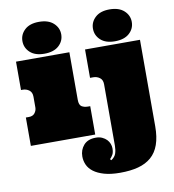

<svg xmlns="http://www.w3.org/2000/svg" viewBox="-105 -852 1093 1208"><g transform="rotate(-10 441.0 -248.0)"><path d="M380.9 -538.1V-233.9Q380.9 -201.2 397 -191.2Q413.1 -181.2 438 -181.2H451.2V0H40V-181.2H59.1Q85 -181.2 97.4 -197.5Q109.9 -213.9 109.9 -232.9V-301.8Q109.9 -330.1 92 -343.5Q74.2 -356.9 50.8 -356.9H40V-538.1ZM102.1 -658.2Q102.1 -700.2 134 -730Q166 -759.8 225.1 -759.8Q285.2 -759.8 317.6 -730Q350.1 -700.2 350.1 -658.2Q350.1 -615.2 317.6 -585.7Q285.2 -556.2 225.1 -556.2Q166 -556.2 134 -585.7Q102.1 -615.2 102.1 -658.2ZM552.7 -658.2Q552.7 -700.2 584.7 -730Q616.7 -759.8 675.8 -759.8Q735.8 -759.8 768.3 -730Q800.8 -700.2 800.8 -658.2Q800.8 -615.2 768.3 -585.7Q735.8 -556.2 675.8 -556.2Q616.7 -556.2 584.7 -585.7Q552.7 -615.2 552.7 -658.2ZM561 -301.8Q561 -330.1 543 -343.5Q524.9 -356.9 502 -356.9H481V-538.1H832V14.2Q832 83 814.9 131.1Q797.9 179.2 763.9 208.5Q730 237.8 680.4 251Q630.9 264.2 564.9 264.2Q504.9 264.2 463.4 252.2Q421.9 240.2 396 220.7Q370.1 201.2 358.6 175.5Q347.2 149.9 347.2 122.1Q347.2 80.1 373.5 50Q399.9 20 451.2 20Q474.1 20 491.5 28.1Q508.8 36.1 520.3 48.1Q531.7 60.1 537.4 75Q543 89.8 543 104Q543 129.9 534.9 144Q526.9 158.2 516.1 168.9L522.9 176.8Q546.9 161.1 554 139.2Q561 117.2 561 90.8Z"/></g></svg>

Font: Ultra
Style: Regular
Weight: 400
Designer: Astigmatic (AOETI)
Foundry: Astigmatic (AOETI)
Version: Version 1.000